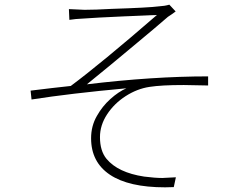

<svg xmlns="http://www.w3.org/2000/svg" viewBox="-20 -771 1040 822"><path d="M342 -729Q387 -729 458 -733Q616 -738 662 -744Q684 -745 705 -751L732 -722Q731 -721 717 -711L699 -699Q646 -653 570 -590Q452 -491 352 -410Q634 -444 871 -444V-405Q799 -407 767 -407Q671 -407 620 -399Q567 -391 518 -359.5Q469 -328 438.5 -281.5Q408 -235 408 -184Q408 -125 436 -91Q485 -32 597 -15Q644 -9 675 -9Q682 -9 733 -12L724 30L687 31Q531 31 450.5 -23Q370 -77 370 -179Q370 -232 395 -275Q418 -316 452.5 -347Q487 -378 521 -393Q281 -371 115 -345L111 -383Q208 -395 283 -403Q412 -499 652 -707Q647 -706 629 -706L607 -705L537 -702L512 -701Q379 -695 344 -692Q299 -690 277 -686L275 -732Q332 -729 342 -729Z"/></svg>

Font: Merged Yaku Han JP ExtraLight
Style: Regular
Weight: 250
Designer: Ryoko NISHIZUKA 西塚涼子 (kana, bopomofo & ideographs); Paul D. Hunt (Latin, Greek & Cyrillic); Sandoll Communications 산돌커뮤니
Foundry: Adobe
Version: Version 2.004